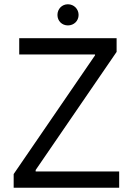

<svg xmlns="http://www.w3.org/2000/svg" viewBox="-20 -879 622 899"><path d="M298 -760C326 -760 348 -781 348 -809C348 -837 326 -859 298 -859C270 -859 249 -837 249 -809C249 -781 270 -760 298 -760ZM44 0H538V-76H147V-83L526 -636V-700H70V-624H425V-620L44 -64Z"/></svg>

Font: Fixel Display Regular
Style: Regular
Weight: 400
Designer: AlfaBravo + MacPaw
Foundry: Kyrylo Tkachov, Marchela Mozhyna, Serhii Makarenko, Maria Weinstein, Zakhar Kryvoshyya
Version: Version 1.211